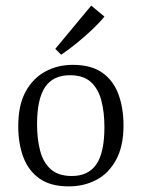

<svg xmlns="http://www.w3.org/2000/svg" viewBox="-20 -654 505 684"><path d="M352 -201Q352 -254 341 -296Q330 -338 303.5 -362Q277 -386 229 -386Q169 -386 140.5 -343.5Q112 -301 112 -211Q112 -159 123 -117Q134 -75 161 -51Q188 -27 236 -27Q295 -27 323.5 -69Q352 -111 352 -201ZM45 -204Q45 -280 71.5 -328Q98 -376 142 -399.5Q186 -423 239 -423Q305 -423 344.5 -395Q384 -367 402 -318Q420 -269 420 -207Q420 -133 393.5 -84.5Q367 -36 323 -13Q279 10 225 10Q160 10 120.5 -18Q81 -46 63 -94.5Q45 -143 45 -204ZM177 -480 305 -634 352 -595Q338 -577 312 -552Q286 -527 256 -502.5Q226 -478 198 -459Z"/></svg>

Font: Rasa Light
Style: Regular
Weight: 300
Designer: Anna Giedrys (Yrsa+Rasa design), David Brezina (Yrsa art-direction, Rasa art-direction, design)
Foundry: Rosetta Type Foundry
Version: Version 2.004